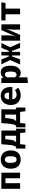

<svg xmlns="http://www.w3.org/2000/svg" viewBox="2294 -2884 811 5440"><g transform="rotate(-90 2700.0 -163.5)"><path d="M370 0V-416H230V0H71V-531H529V0Z M900 -549Q961 -549 1009.5 -529Q1058 -509 1091 -472Q1124 -435 1141.5 -383Q1159 -331 1159 -267Q1159 -133 1091 -58Q1023 17 900 17Q777 17 709 -57Q641 -131 641 -266Q641 -329 658.5 -381.5Q676 -434 709.5 -471Q743 -508 791 -528.5Q839 -549 900 -549ZM900 -431Q852 -431 829 -392Q806 -353 806 -266Q806 -178 829 -139Q852 -100 900 -100Q948 -100 971 -139Q994 -178 994 -267Q994 -353 971 -392Q948 -431 900 -431Z M1336 0 1319 150H1213V-113H1255Q1268 -126 1278 -143.5Q1288 -161 1295.5 -189Q1303 -217 1309 -258.5Q1315 -300 1320 -361L1334 -531H1723V-113H1774V150H1668L1651 0ZM1471 -367Q1466 -305 1459 -263Q1452 -221 1442.5 -192.5Q1433 -164 1419 -146Q1405 -128 1386 -113H1574V-420H1475Z M1936 0 1919 150H1813V-113H1855Q1868 -126 1878 -143.5Q1888 -161 1895.5 -189Q1903 -217 1909 -258.5Q1915 -300 1920 -361L1934 -531H2323V-113H2374V150H2268L2251 0ZM2071 -367Q2066 -305 2059 -263Q2052 -221 2042.5 -192.5Q2033 -164 2019 -146Q2005 -128 1986 -113H2174V-420H2075Z M2608 -219Q2616 -154 2650 -126.5Q2684 -99 2735 -99Q2769 -99 2801.5 -110Q2834 -121 2868 -147L2935 -56Q2896 -25 2842 -4Q2788 17 2723 17Q2654 17 2601.5 -4Q2549 -25 2514.5 -62.5Q2480 -100 2462.5 -151.5Q2445 -203 2445 -265Q2445 -324 2462 -375.5Q2479 -427 2512 -465.5Q2545 -504 2593 -526.5Q2641 -549 2703 -549Q2760 -549 2806.5 -530.5Q2853 -512 2886 -477Q2919 -442 2937 -391Q2955 -340 2955 -276Q2955 -262 2954.5 -246.5Q2954 -231 2952 -219ZM2704 -442Q2662 -442 2636.5 -411.5Q2611 -381 2606 -315H2799Q2798 -372 2776.5 -407Q2755 -442 2704 -442Z M3355 17Q3277 17 3229 -38V205L3069 222V-531H3211L3218 -472Q3250 -514 3288.5 -531.5Q3327 -549 3365 -549Q3417 -549 3453.5 -529.5Q3490 -510 3513.5 -473Q3537 -436 3548 -384Q3559 -332 3559 -267Q3559 -205 3545.5 -153Q3532 -101 3505.5 -63.5Q3479 -26 3441 -4.5Q3403 17 3355 17ZM3305 -100Q3347 -100 3370.5 -138Q3394 -176 3394 -265Q3394 -314 3388.5 -346.5Q3383 -379 3372.5 -397.5Q3362 -416 3347 -423.5Q3332 -431 3313 -431Q3287 -431 3266.5 -415Q3246 -399 3229 -370V-147Q3246 -123 3263 -111.5Q3280 -100 3305 -100Z M3849 0V-232H3824L3737 0H3594L3719 -285L3597 -531H3736L3822 -320H3849V-531H3951V-320H3978L4065 -531H4203L4082 -285L4207 0H4064L3976 -232H3951V0Z M4568 -531H4731V0H4580V-167Q4580 -235 4587 -289.5Q4594 -344 4602 -373H4598L4432 0H4269V-531H4420V-362Q4420 -302 4413.5 -247Q4407 -192 4398 -157H4402Z M5176 -413V0H5016V-413H4843V-531H5355L5336 -413Z"/></g></svg>

Font: Qzxlaeiskcpccdgjqmyffctclhy
Style: Regular
Weight: 700
Monospace: yes
Designer: Carrois Corporate & Edenspiekermann
Foundry: Carrois Corporate GbR & Edenspiekermann AG
Version: Version 2.001